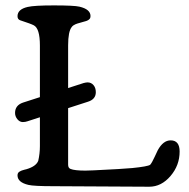

<svg xmlns="http://www.w3.org/2000/svg" viewBox="-20 -706 717 728"><path d="M66.4 -243.2Q54.7 -243.2 45.9 -253.9Q37.1 -264.6 37.1 -277.8Q37.1 -306.6 66.9 -316.9L296.9 -391.1Q306.6 -393.6 312 -393.6Q325.7 -393.6 334.5 -383.3Q343.3 -373 343.3 -356.4Q343.3 -329.6 313.5 -320.3L84 -246.1Q76.2 -243.2 66.4 -243.2ZM661.1 -131.3Q661.1 -79.1 626.5 -38.6Q591.8 2 545.9 2L184.1 0Q107.9 0 87.9 -4.9Q46.4 -14.6 46.4 -41Q46.4 -45.9 48.3 -49.6Q50.3 -53.2 54.7 -55.7Q59.1 -58.1 62 -59.3Q64.9 -60.5 71.8 -62.3Q78.6 -64 80.6 -64.5Q116.7 -75.2 125 -96.2Q131.3 -123.5 131.3 -152.3V-533.7Q131.3 -597.7 108.4 -609.9Q97.7 -615.7 57.1 -628.9Q46.4 -632.3 46.4 -644.5Q46.4 -670.9 85 -679.7Q109.4 -685.5 184.1 -685.5Q261.2 -685.5 281.2 -680.7Q323.2 -670.9 323.2 -645Q323.2 -641.6 322.3 -638.7Q321.3 -635.7 319.3 -633.8Q317.4 -631.8 315.4 -630.4Q313.5 -628.9 309.8 -627.4Q306.2 -626 304.2 -625.5Q302.2 -625 297.9 -623.8Q293.5 -622.6 292 -622.1Q289.1 -621.1 282.7 -619.4Q276.4 -617.7 273.2 -616.7Q270 -615.7 265.6 -613.8Q261.2 -611.8 257.8 -609.4Q254.4 -606.9 252 -603.5Q238.3 -586.9 238.3 -533.7V-81.5Q238.3 -68.8 247.6 -65.4Q263.2 -59.1 303.7 -59.1Q312 -59.1 334.5 -60.1Q446.3 -65.4 481.4 -68.8Q539.6 -74.7 549.3 -81.1Q556.2 -88.9 566.4 -111.3Q576.7 -133.8 578.1 -136.2Q598.6 -173.8 627 -173.8Q661.1 -173.8 661.1 -131.3Z"/></svg>

Font: Corben
Style: Regular
Weight: 400
Designer: vernon adams
Foundry: vernon adams
Version: Version 1.100